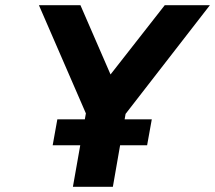

<svg xmlns="http://www.w3.org/2000/svg" viewBox="-20 -720 829 740"><path d="M183 -160 201 -260H565L547 -160ZM261 0 311 -283 130 -700H290L406 -433L615 -700H789L464 -281L415 0Z"/></svg>

Font: Overpass Black
Style: Italic
Weight: 900
Italic angle: -10°
Designer: Delve Withrington, Dave Bailey, Thomas Jockin
Foundry: Delve Fonts LLC
Version: Version 4.000